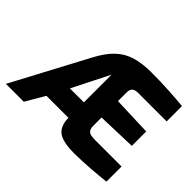

<svg xmlns="http://www.w3.org/2000/svg" viewBox="-148 -1010 1283 1283"><g transform="rotate(45 493.5 -368.0)"><path d="M655 6Q568 6 522 -18.5Q476 -43 467 -112L466 -135H258L179 0H10L292 -530Q334 -611 382.5 -657.5Q431 -704 494.5 -723Q558 -742 643 -742Q734 -742 814.5 -737Q895 -732 947 -727V-582H677Q646 -582 633.5 -569Q621 -556 621 -531V-448L898 -438V-302L621 -293V-215Q621 -188 631 -175.5Q641 -163 657 -159.5Q673 -156 690 -156H947V-13Q884 -6 813 -0.5Q742 5 655 6ZM334 -281H466V-543Z"/></g></svg>

Font: Exo Thin ExtraBold
Style: Regular
Weight: 800
Version: Version 2.000